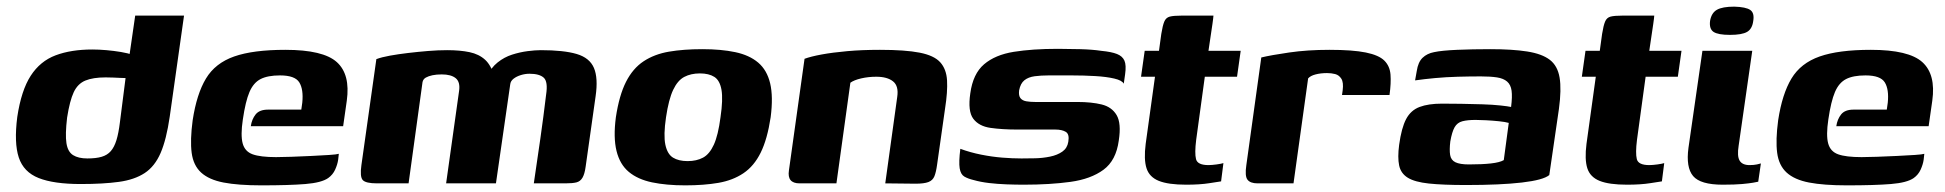

<svg xmlns="http://www.w3.org/2000/svg" viewBox="-20 -552 5856 578"><path d="M223 2Q142 2 96.5 -16Q51 -34 36.5 -78Q22 -122 32 -200Q44 -280 72.5 -324Q101 -368 147.5 -385.5Q194 -403 258 -403Q278 -403 300.5 -401Q323 -399 344 -395.5Q365 -392 381 -386.5Q397 -381 404 -374L366 -360L387 -505H534L491 -201Q481 -132 463.5 -91.5Q446 -51 415.5 -31Q385 -11 338 -4.5Q291 2 223 2ZM243 -75Q269 -75 286 -80Q303 -85 313.5 -97Q324 -109 330.5 -130Q337 -151 341 -184L358 -317Q353 -317 342.5 -317.5Q332 -318 320.5 -318.5Q309 -319 298 -319Q260 -319 237 -309.5Q214 -300 202 -274.5Q190 -249 182 -198Q176 -147 180 -121Q184 -95 200 -85Q216 -75 243 -75Z M767 6Q697 6 653 -2.5Q609 -11 585.5 -32.5Q562 -54 557 -92Q552 -130 560 -190Q572 -269 600 -315.5Q628 -362 685 -382Q742 -402 839 -402Q953 -402 994 -365Q1035 -328 1024 -249L1013 -172H735Q738 -193 749.5 -207.5Q761 -222 787 -222H887L890 -243Q894 -283 881 -304Q868 -325 823 -325Q786 -325 764.5 -314Q743 -303 731 -275Q719 -247 711 -192Q704 -145 710.5 -120.5Q717 -96 740.5 -87.5Q764 -79 811 -79Q828 -79 857 -80Q886 -81 917 -82.5Q948 -84 971 -85.5Q994 -87 1000 -89L998 -71Q996 -57 989 -41.5Q982 -26 968 -16Q948 -2 899.5 2Q851 6 767 6Z M1115 0Q1081 0 1072 -10Q1063 -20 1068 -55L1113 -374Q1129 -380 1154 -384.5Q1179 -389 1208.5 -392.5Q1238 -396 1268.5 -398.5Q1299 -401 1326 -401Q1365 -401 1393.5 -395Q1422 -389 1440.5 -372Q1459 -355 1468 -321L1446 -322Q1458 -348 1478 -364Q1498 -380 1521.5 -387.5Q1545 -395 1568 -398Q1591 -401 1608 -401Q1677 -401 1716 -389.5Q1755 -378 1768 -347.5Q1781 -317 1773 -262L1743 -50Q1740 -28 1733.5 -17Q1727 -6 1715.5 -3Q1704 0 1682 0H1587Q1597 -67 1606.5 -133.5Q1616 -200 1624 -267Q1630 -306 1617 -318Q1604 -330 1574 -330Q1561 -330 1548 -326Q1535 -322 1526 -315Q1517 -308 1516 -298L1473 0H1323L1362 -278Q1366 -305 1352 -316.5Q1338 -328 1310 -328Q1294 -328 1282 -325.5Q1270 -323 1262 -318.5Q1254 -314 1252 -305L1210 0Z M2043 6Q1986 6 1943 -3Q1900 -12 1873 -34.5Q1846 -57 1836 -97.5Q1826 -138 1834 -199Q1844 -265 1864.5 -305.5Q1885 -346 1917.5 -367.5Q1950 -389 1994 -396.5Q2038 -404 2094 -404Q2151 -404 2193.5 -395Q2236 -386 2262.5 -363.5Q2289 -341 2298.5 -301Q2308 -261 2300 -199Q2290 -133 2270 -92.5Q2250 -52 2218 -30.5Q2186 -9 2142.5 -1.5Q2099 6 2043 6ZM2050 -67Q2077 -67 2096.5 -77.5Q2116 -88 2129 -116.5Q2142 -145 2149 -199Q2157 -253 2152 -281.5Q2147 -310 2130.5 -320.5Q2114 -331 2087 -331Q2060 -331 2040 -320.5Q2020 -310 2006.5 -281.5Q1993 -253 1985 -199Q1977 -145 1983 -116.5Q1989 -88 2006 -77.5Q2023 -67 2050 -67Z M2387 0Q2349 0 2355 -39L2402 -375Q2421 -382 2453.5 -388Q2486 -394 2530.5 -398Q2575 -402 2629 -402Q2705 -402 2748.5 -393.5Q2792 -385 2810.5 -364.5Q2829 -344 2831 -310Q2833 -276 2825 -225L2801 -56Q2798 -34 2793 -21.5Q2788 -9 2775 -4Q2762 1 2736 1L2645 0L2681 -260Q2686 -293 2668.5 -307Q2651 -321 2618 -321Q2594 -321 2572.5 -316Q2551 -311 2540 -303L2498 0Z M3062 4Q3038 4 3010.5 3Q2983 2 2957.5 -1Q2932 -4 2911 -10Q2894 -14 2883 -20.5Q2872 -27 2869 -45.5Q2866 -64 2871 -104Q2901 -93 2933.5 -86.5Q2966 -80 2997 -77.5Q3028 -75 3055 -75Q3074 -75 3096.5 -75.5Q3119 -76 3141 -80.5Q3163 -85 3178 -95.5Q3193 -106 3196 -125Q3200 -148 3188.5 -155Q3177 -162 3157 -162H3043Q2997 -162 2962 -167Q2927 -172 2910 -194.5Q2893 -217 2901 -271Q2909 -330 2942.5 -358.5Q2976 -387 3032 -396Q3088 -405 3165 -405Q3194 -405 3231.5 -404Q3269 -403 3295 -399Q3326 -396 3342.5 -389.5Q3359 -383 3365 -369.5Q3371 -356 3367 -328L3363 -300Q3358 -310 3334.5 -315.5Q3311 -321 3277 -323Q3243 -325 3206 -325Q3169 -325 3137 -325Q3114 -325 3095 -322.5Q3076 -320 3064 -310.5Q3052 -301 3048 -280Q3046 -264 3052 -256.5Q3058 -249 3070 -247Q3082 -245 3097 -245H3224Q3266 -245 3296.5 -237.5Q3327 -230 3341.5 -205.5Q3356 -181 3348 -129Q3340 -69 3302 -41Q3264 -13 3202.5 -4.5Q3141 4 3062 4Z M3551 4Q3497 4 3468.5 -7.5Q3440 -19 3431.5 -45.5Q3423 -72 3429 -119L3457 -321H3415L3426 -399H3469L3476 -450Q3480 -475 3485 -487Q3490 -499 3501.5 -502Q3513 -505 3537 -505H3633Q3633 -501 3632 -495Q3631 -489 3630 -480L3618 -399H3715L3704 -321H3607L3581 -131Q3576 -91 3580.5 -73Q3585 -55 3618 -55Q3628 -55 3642.5 -57Q3657 -59 3663 -61L3656 -6Q3649 -5 3620.5 -0.5Q3592 4 3551 4Z M3874 0H3766Q3744 0 3735.5 -11Q3727 -22 3732 -55L3777 -379Q3806 -386 3861 -394Q3916 -402 3982 -402Q4052 -402 4091.5 -394Q4131 -386 4147.5 -369.5Q4164 -353 4166 -327.5Q4168 -302 4163 -266H4020L4022 -280Q4025 -304 4018 -315Q4011 -326 3999.5 -329Q3988 -332 3975 -332Q3956 -332 3940.5 -328Q3925 -324 3918 -316Z M4394 5Q4324 5 4281.5 0.5Q4239 -4 4218 -17Q4197 -30 4192 -54Q4187 -78 4192 -116Q4199 -167 4213 -193.5Q4227 -220 4253.5 -230Q4280 -240 4321 -240Q4347 -240 4379 -239.5Q4411 -239 4442.5 -238Q4474 -237 4497 -234.5Q4520 -232 4529 -230Q4533 -261 4530.5 -279Q4528 -297 4517 -306.5Q4506 -316 4486.5 -319Q4467 -322 4438 -322Q4404 -322 4368.5 -321Q4333 -320 4300.5 -317Q4268 -314 4240 -310L4245 -338Q4249 -365 4262.5 -378Q4276 -391 4297 -395Q4320 -400 4366.5 -402Q4413 -404 4466 -404Q4533 -404 4577.5 -397Q4622 -390 4645.5 -372Q4669 -354 4675 -318.5Q4681 -283 4673 -224L4644 -25Q4626 -10 4561.5 -2.5Q4497 5 4394 5ZM4402 -57Q4442 -57 4468.5 -60Q4495 -63 4507 -70L4522 -182Q4512 -185 4492.5 -187Q4473 -189 4453.5 -190Q4434 -191 4422 -191Q4398 -191 4382.5 -187Q4367 -183 4359 -169Q4351 -155 4346 -126Q4343 -101 4345.5 -85.5Q4348 -70 4361.5 -63.5Q4375 -57 4402 -57Z M4878 4Q4824 4 4795.5 -7.5Q4767 -19 4758.5 -45.5Q4750 -72 4756 -119L4784 -321H4742L4753 -399H4796L4803 -450Q4807 -475 4812 -487Q4817 -499 4828.5 -502Q4840 -505 4864 -505H4960Q4960 -501 4959 -495Q4958 -489 4957 -480L4945 -399H5042L5031 -321H4934L4908 -131Q4903 -91 4907.5 -73Q4912 -55 4945 -55Q4955 -55 4969.5 -57Q4984 -59 4990 -61L4983 -6Q4976 -5 4947.5 -0.5Q4919 4 4878 4Z M5166 4Q5099 4 5077 -22Q5055 -48 5063 -107L5105 -399H5255L5214 -113Q5209 -82 5217 -68.5Q5225 -55 5247 -55Q5260 -55 5269 -57Q5278 -59 5281 -60L5273 -5Q5269 -4 5257.5 -2Q5246 0 5224.5 2Q5203 4 5166 4ZM5188 -447Q5152 -447 5138.5 -456Q5125 -465 5128 -489Q5132 -513 5148.5 -522.5Q5165 -532 5201 -532Q5236 -531 5249 -522Q5262 -513 5258 -489Q5255 -465 5239.5 -456Q5224 -447 5188 -447Z M5540 6Q5470 6 5426 -2.5Q5382 -11 5358.5 -32.5Q5335 -54 5330 -92Q5325 -130 5333 -190Q5345 -269 5373 -315.5Q5401 -362 5458 -382Q5515 -402 5612 -402Q5726 -402 5767 -365Q5808 -328 5797 -249L5786 -172H5508Q5511 -193 5522.5 -207.5Q5534 -222 5560 -222H5660L5663 -243Q5667 -283 5654 -304Q5641 -325 5596 -325Q5559 -325 5537.5 -314Q5516 -303 5504 -275Q5492 -247 5484 -192Q5477 -145 5483.5 -120.5Q5490 -96 5513.5 -87.5Q5537 -79 5584 -79Q5601 -79 5630 -80Q5659 -81 5690 -82.5Q5721 -84 5744 -85.5Q5767 -87 5773 -89L5771 -71Q5769 -57 5762 -41.5Q5755 -26 5741 -16Q5721 -2 5672.5 2Q5624 6 5540 6Z"/></svg>

Font: Genos
Style: Bold Italic
Weight: 700
Italic angle: -8°
Version: Version 1.010